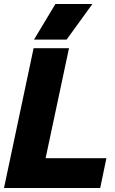

<svg xmlns="http://www.w3.org/2000/svg" viewBox="-25 -940 576 960"><path d="M252 -920H437L308 -742H145ZM143 -699H320L203 -149H507L476 0H-5Z"/></svg>

Font: Prompt
Style: Bold Italic
Weight: 700
Italic angle: -12°
Designer: Katatrad Team
Foundry: CadsonDemak
Version: Version 1.001